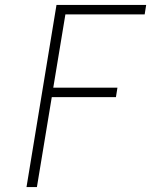

<svg xmlns="http://www.w3.org/2000/svg" viewBox="-20 -755 640 775"><path d="M87 0 208 -735H570L564 -697H244L195 -401H454L448 -363H189L129 0Z"/></svg>

Font: Iosevka Extralight Extended
Style: Italic
Weight: 200
Width: 7
Italic angle: -9°
Monospace: yes
Designer: Belleve Invis
Foundry: Belleve Invis
Version: Version 32.5.0; ttfautohint (v1.8.4)